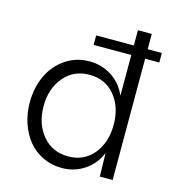

<svg xmlns="http://www.w3.org/2000/svg" viewBox="-105 -779 802 876"><g transform="rotate(15 296.5 -341.5)"><path d="M571.3 -617.7V-572.8H504.4V0H443.8L441.4 -110.8Q418.9 -55.7 371.6 -24.2Q324.2 7.3 265.1 7.3Q216.8 7.3 175.5 -12.5Q134.3 -32.2 106.4 -66.4Q78.6 -100.6 63 -146.7Q47.4 -192.9 47.4 -244.6Q47.4 -313.5 73.7 -370.4Q100.1 -427.2 150.1 -461.4Q200.2 -495.6 264.2 -495.6Q321.8 -495.6 369.1 -464.8Q416.5 -434.1 439 -380.4V-572.8H261.2V-617.7H439V-689.9H504.4V-617.7ZM443.8 -244.6Q443.8 -328.1 398.9 -382.3Q354 -436.5 279.3 -436.5Q204.6 -436.5 158.7 -381.8Q112.8 -327.1 112.8 -244.6Q112.8 -161.1 158.7 -106.2Q204.6 -51.3 279.3 -51.3Q354 -51.3 398.9 -105.7Q443.8 -160.2 443.8 -244.6Z"/></g></svg>

Font: HK Grotesk Legacy
Style: Regular
Weight: 400
Designer: Alfredo Marco Pradil
Foundry: Hanken Design Co.
Version: Version 2.022;PS 002.022;hotconv 1.0.88;makeotf.lib2.5.64775